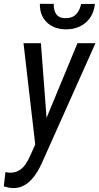

<svg xmlns="http://www.w3.org/2000/svg" viewBox="-62 -750 510 985"><path d="M141.6 -60.1 335.4 -528.3H427.7L154.8 82Q144.5 105.5 130.6 129.2Q116.7 152.8 98.4 172.4Q80.1 191.9 56.9 203.6Q33.7 215.3 4.9 214.8Q-6.8 214.8 -18.8 212.2Q-30.8 209.5 -42.5 206.1L-34.2 132.8Q-29.8 133.8 -25.4 134.5Q-21 135.3 -16.6 135.7Q13.2 137.2 33.7 125.5Q54.2 113.8 68.4 93.5Q82.5 73.2 93.3 48.3ZM147.9 -528.3 179.2 -113.8 184.1 -20 121.1 11.7 58.6 -528.3ZM354 -729.5 424.8 -730Q420.9 -689 400.6 -659.4Q380.4 -629.9 347.4 -614.3Q314.5 -598.6 273.4 -599.6Q214.4 -600.6 178 -635.7Q141.6 -670.9 142.6 -730.5L213.9 -730Q212.4 -698.7 226.1 -678Q239.7 -657.2 273.9 -656.7Q308.6 -656.2 328.4 -677Q348.1 -697.8 354 -729.5Z"/></svg>

Font: Roboto Condensed
Style: Italic
Weight: 400
Italic angle: -12°
Designer: Christian Robertson
Foundry: Google
Version: Version 3.0